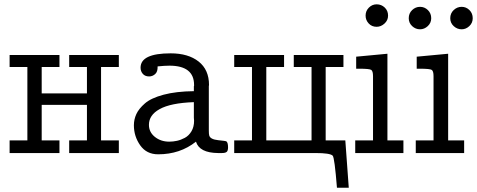

<svg xmlns="http://www.w3.org/2000/svg" viewBox="-20 -715 2228 897"><path d="M24.9 0V-59.1H107.9V-401.9H24.9V-458H257.8V-401.9H174.8V-278.8H386.2V-401.9H303.2V-458H535.2V-401.9H452.1V-59.1H535.2V0H303.2V-59.1H386.2V-225.1H174.8V-59.1H257.8V0Z M605.5 -129.9Q605.5 -156.7 616.9 -181.9Q628.4 -207 657 -231.9Q685.5 -256.8 744.1 -272.5Q802.7 -288.1 885.7 -289.1V-312L886.7 -314Q886.7 -315.9 886.7 -317.9Q886.7 -407.7 772.5 -408.2Q749.5 -408.2 716.3 -404.8Q717.3 -379.9 704.8 -368.9Q692.4 -357.9 676.8 -357.9Q657.7 -357.9 647.2 -369.9Q636.7 -381.8 636.7 -398.9Q636.7 -465.8 777.3 -465.8Q859.4 -465.8 908 -427.5Q956.5 -389.2 956.5 -317.9Q956.5 -316.9 956.1 -315.4Q955.6 -314 955.6 -313V-105Q955.6 -88.9 957.5 -82Q962.4 -64 999 -60.1Q1035.6 -56.2 1036.6 -55.2Q1045.4 -50.3 1045.4 -26.9Q1045.4 -10.7 1039.1 -5.4Q1032.7 0 1016.6 0H998.5Q911.6 -1 895.5 -53.2Q821.3 5.9 718.8 5.9Q664.6 5.9 635 -36.1Q605.5 -78.1 605.5 -129.9ZM675.8 -131.8Q675.8 -97.7 703.6 -75.4Q731.4 -53.2 770.5 -53.2Q788.6 -53.2 806.6 -57.1Q824.7 -61 843.5 -71Q862.3 -81.1 874.5 -101.6Q886.7 -122.1 886.7 -150.9Q886.7 -153.8 886.2 -158.4Q885.7 -163.1 885.7 -165V-237.8Q776.9 -233.9 725.6 -205.1Q675.8 -177.7 675.8 -131.8Z M1074.2 0V-59.1H1157.2V-401.9H1074.2V-458H1307.1V-401.9H1224.1V-59.1H1435.5V-401.9H1352.5V-458H1584.5V-401.9H1501.5V-59.1H1593.3L1609.4 162.1H1554.2Q1543 21 1534.2 12.2Q1522 0 1454.1 0Z M1639.6 0V-59.1H1722.7V-358.9Q1722.7 -382.8 1714.4 -388.4Q1706.1 -394 1658.7 -394H1644V-450.2L1790 -463.9V-59.1H1864.7V0ZM1688 -642.1Q1688 -664.1 1703.4 -679.4Q1718.8 -694.8 1739.7 -694.8Q1761.7 -694.8 1777.3 -679.9Q1793 -665 1793 -642.1Q1793 -620.1 1776.4 -605Q1759.8 -589.8 1739.7 -589.8Q1716.8 -589.8 1702.4 -605.5Q1688 -621.1 1688 -642.1Z M1889.6 -629.9Q1889.6 -652.8 1905.5 -668Q1921.4 -683.1 1942.4 -683.1Q1963.4 -683.1 1979 -668Q1994.6 -652.8 1994.6 -629.9Q1994.6 -607.9 1978.5 -593Q1962.4 -578.1 1942.4 -578.1Q1921.4 -578.1 1905.5 -593Q1889.6 -607.9 1889.6 -629.9ZM1922.4 0V-59.1H2005.4V-358.9Q2005.4 -382.8 1997.1 -388.4Q1988.8 -394 1941.4 -394H1926.8V-450.2L2073.7 -463.9V-59.1H2148.4V0ZM2083.5 -629.9Q2083.5 -652.8 2099.6 -668Q2115.7 -683.1 2136.7 -683.1Q2157.7 -683.1 2173.1 -668Q2188.5 -652.8 2188.5 -629.9Q2188.5 -607.9 2172.6 -593Q2156.7 -578.1 2136.7 -578.1Q2115.7 -578.1 2099.6 -593Q2083.5 -607.9 2083.5 -629.9Z"/></svg>

Font: CMU Concrete
Style: Roman
Weight: 500
Version: Version 0.7.0